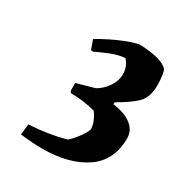

<svg xmlns="http://www.w3.org/2000/svg" viewBox="-108 -800 526 560"><g transform="rotate(30 155.0 -519.5)"><path d="M110 -317Q76 -317 36 -322L40 -358Q74 -360 105.5 -365Q137 -370 163 -378Q179 -393 192 -412Q205 -431 205 -438Q205 -450 199 -464Q193 -478 185 -488Q168 -493 145.5 -496Q123 -499 102 -499L98 -505V-531L158 -548Q179 -560 192.5 -580.5Q206 -601 206 -622Q206 -633 202.5 -644Q199 -655 189 -667Q167 -666 140 -655Q113 -644 97 -636L90 -637L79 -668Q95 -678 118 -689.5Q141 -701 164 -710Q187 -719 204 -722Q229 -722 258 -716.5Q287 -711 302 -696Q305 -690 307 -676Q309 -662 309 -644Q309 -604 288 -583.5Q267 -563 226 -540L225 -533Q266 -528 288 -510.5Q310 -493 310 -467Q310 -392 255 -354.5Q200 -317 110 -317Z"/></g></svg>

Font: Labrada
Style: Bold Italic
Weight: 700
Italic angle: -7°
Designer: Mercedes Jáuregui
Foundry: Omnibus-Type Team
Version: Version 1.000; ttfautohint (v1.8.4.7-5d5b)